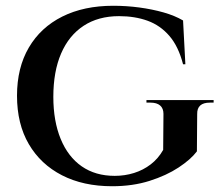

<svg xmlns="http://www.w3.org/2000/svg" viewBox="-20 -633 774 666"><path d="M373 -613Q419 -613 463.5 -607Q508 -601 547 -590Q586 -579 615 -562L623 -410H615Q599 -472 567.5 -508.5Q536 -545 492 -561Q448 -577 393 -577Q321 -577 270 -543.5Q219 -510 192 -447.5Q165 -385 165 -297Q165 -213 190.5 -151Q216 -89 263.5 -56Q311 -23 378 -23Q413 -23 445 -33Q477 -43 503 -63Q529 -83 546 -113L547 -238Q547 -257 535.5 -267Q524 -277 502 -277H488V-286H721V-277H708Q663 -277 664 -237L663 -108Q642 -80 599.5 -52Q557 -24 498.5 -5.5Q440 13 369 13Q269 13 195 -25Q121 -63 80 -133Q39 -203 39 -301Q39 -398 80 -468Q121 -538 196 -575.5Q271 -613 373 -613Z"/></svg>

Font: Cinzel SemiBold
Style: Regular
Weight: 600
Designer: Natanael Gama
Version: Version 2.000